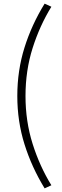

<svg xmlns="http://www.w3.org/2000/svg" viewBox="-20 -767 343 1054"><path d="M75 -240Q75 -380 114.5 -506Q154 -632 225 -747L262 -730Q198 -626 159 -503Q120 -380 120 -240ZM225 267Q154 151 114.5 25Q75 -101 75 -240H120Q120 -101 159 22.5Q198 146 262 250Z"/></svg>

Font: Brygada 1918 SemiBold
Style: Regular
Weight: 600
Designer: Mateusz Machalski | Borys Kosmynka | Przemek Hoffer
Foundry: NIEPODLEGLA 2018
Version: Version 3.006